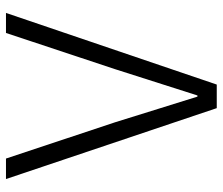

<svg xmlns="http://www.w3.org/2000/svg" viewBox="-71 -667 738 636"><g transform="rotate(-90 298.0 -349.0)"><path d="M257.8 0 22.9 -698.2H90.8L210.9 -336.9L295.9 -64H299.8L387.2 -337.9L506.8 -698.2H573.2L335.9 0Z"/></g></svg>

Font: Anuphan Light
Style: Regular
Weight: 300
Designer: Mike Abbink, Paul van der Laan, Pieter van Rosmalen, Mint Tantisuwanna
Foundry: Bold Monday; Cadson Demak
Version: Version 3.002;hotconv 1.0.109;makeotfexe 2.5.65596